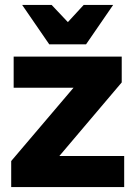

<svg xmlns="http://www.w3.org/2000/svg" viewBox="-20 -760 550 780"><path d="M25.5 0H484.5V-126.3H221.2L474.5 -425.2V-530H35.5V-403.7H278.8L25.5 -105.8ZM180 -580H329.7L439.7 -740H320L255.7 -670.2L189.7 -740H70Z"/></svg>

Font: Golos Text VF
Style: Regular
Weight: 400
Designer: A.Korolkova, Vitaly Kuzmin
Foundry: ParaType Ltd
Version: Version 2.005